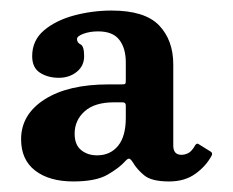

<svg xmlns="http://www.w3.org/2000/svg" viewBox="-20 -820 442 364"><path d="M20 -556Q20 -603 64.5 -631.5Q109 -660 186 -660H211Q216.5 -660 217.5 -661.2Q218.5 -662.5 218.5 -667.5V-702Q218.5 -728.5 206.2 -744.5Q194 -760.5 166 -760.5Q150.5 -760.5 138.2 -756Q126 -751.5 126 -746Q126 -739 132.8 -735.8Q139.5 -732.5 139.5 -713.5Q139.5 -695 125.5 -683.8Q111.5 -672.5 91.5 -672.5Q71 -672.5 56 -682Q41 -691.5 41 -713.5Q41 -743.5 63.5 -762.5Q86 -781.5 120.8 -790.8Q155.5 -800 191.5 -800Q254.5 -800 281.5 -772Q308.5 -744 308.5 -697.5V-544Q308.5 -526.5 324 -526.5Q330.5 -526.5 337 -529.8Q343.5 -533 350 -544.5Q353 -549.5 357 -546.5L379.5 -532.5Q383.5 -530 381.5 -525.5Q371 -505.5 350.8 -490.8Q330.5 -476 301 -476H300.5Q267.5 -476 253.5 -487.5Q239.5 -499 232 -512Q227.5 -519 224.8 -519.2Q222 -519.5 217.5 -514.5Q206.5 -502 184.2 -489Q162 -476 119 -476Q73.5 -476 46.8 -496.5Q20 -517 20 -556ZM121.5 -566.5Q121.5 -545.5 133.8 -535.5Q146 -525.5 164 -525.5Q189 -525.5 203.8 -543.5Q218.5 -561.5 218.5 -596.5V-620Q218.5 -626 212.5 -626H196Q159.5 -626 140.5 -609Q121.5 -592 121.5 -566.5Z"/></svg>

Font: Besley* Narrow
Style: Bold
Weight: 700
Width: 4
Designer: Owen Earl
Foundry: indestructible type*
Version: Version 3.000; ttfautohint (v1.8.3)